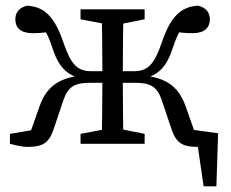

<svg xmlns="http://www.w3.org/2000/svg" viewBox="-20 -507 814 677"><path d="M718 0 670 -42 698 150H743L749 -37L627 -54L637 0H718ZM264 0H490V-35L390 -55H370L264 -35V0ZM264 -439 370 -419H390L490 -439V-474H264V-439ZM338 0H416C414 -45 413 -146 413 -221V-251C413 -328 414 -429 416 -474H338C340 -429 341 -328 341 -251V-221C341 -146 340 -45 338 0ZM739 0V-35L620 -55L678 -9L635 -131C608 -207 562 -235 469 -243L483 -229C540 -242 568 -272 590 -340C606 -390 624 -416 641 -436L581 -397C613 -393 628 -390 658 -390C702 -390 719 -409 720 -438C720 -462 708 -480 678 -487C614 -483 580 -444 550 -356C524 -279 500 -256 453 -256H377V-215H458C509 -215 534 -202 550 -155L585 -51C602 -1 625 11 678 11C696 11 720 5 739 0ZM15 0C34 5 58 11 76 11C129 11 152 -1 169 -51L204 -155C220 -202 245 -215 296 -215H377V-256H301C254 -256 230 -279 204 -356C174 -444 140 -483 76 -487C46 -480 34 -462 34 -438C35 -409 52 -390 96 -390C126 -390 141 -393 173 -397L113 -436C130 -416 148 -390 164 -340C186 -272 214 -242 271 -229L285 -243C192 -235 146 -207 119 -131L76 -9L134 -55L15 -35V0Z"/></svg>

Font: Source Serif Variable
Style: Regular
Weight: 389
Designer: Frank Grießhammer
Foundry: Adobe Systems Incorporated
Version: Version 3.001;hotconv 1.0.111;makeotfexe 2.5.65597